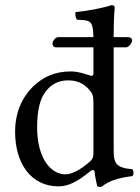

<svg xmlns="http://www.w3.org/2000/svg" viewBox="-20 -718 546 750"><path d="M345 -124C345 -105 343.1 -97.2 329 -85C292 -53 260 -37 235 -37C181 -37 125 -96 125 -221C125 -293 139 -333 154 -354C185 -401 227 -404 247 -404C283 -404 308 -391 328 -368C342 -352 345 -345 345 -314ZM334 -50.3C338.8 -54.2 348.3 -56 349 -49C351.5 -24.5 360 10 360 10C368 13 373 12.5 379 10C401 -8 436 -23 497 -30C503 -36 503 -51 497 -57C433 -62 424 -81 424 -130V-533H473C485.3 -535 496 -550.8 496 -560.4C496 -565.2 492.3 -571.7 483 -573H424V-583C424 -648 428 -688 428 -688C428 -695 424 -698 415 -698C390 -688 315 -674 275 -671C273 -663 275 -647 281 -641C329.9 -638.2 343.5 -642.4 344.9 -573H206C194 -570.7 185 -556 185 -546.4C185 -540.8 188 -535 197 -533H345V-431C345 -424 343 -422 336 -422C332 -422 291 -439 258 -439C192 -439 148 -417 108 -379C65 -336 39 -277 39 -203C39 -80 101 10 209 10C248 10 285 -10 334 -50.3Z"/></svg>

Font: Libertinus Math
Style: Regular
Weight: 400
Designer: Philipp H. Poll
Foundry: Khaled Hosny
Version: Version 6.2